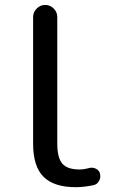

<svg xmlns="http://www.w3.org/2000/svg" viewBox="-20 -775 492 784"><path d="M289.1 -10.7Q200.2 -10.7 157.7 -53.2Q115.2 -95.7 115.2 -188.5V-705.1Q115.2 -725.6 129.9 -740.2Q144.5 -754.9 164.6 -754.9Q184.6 -754.9 199.2 -740.2Q213.9 -725.6 213.9 -705.1V-188.5Q213.9 -130.9 234.4 -106.9Q254.9 -83 304.7 -83Q322.3 -83 343.8 -88.9Q358.4 -92.8 372.1 -85.9Q385.7 -79.1 388.7 -64.5Q389.6 -59.6 389.6 -54.7Q389.6 -44.9 383.8 -35.2Q376 -21.5 360.4 -18.6Q322.3 -10.7 289.1 -10.7Z"/></svg>

Font: Gen Jyuu Gothic Regular
Style: Regular
Weight: 400
Designer: [Source Han Sans]
Ryoko NISHIZUKA  (kana & ideographs); Paul D. Hunt (Latin, Greek & Cyrillic); Wenlong ZHANG  (bopomofo
Version: Version 1.002.20150607